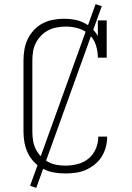

<svg xmlns="http://www.w3.org/2000/svg" viewBox="-20 -834 640 932"><path d="M297 8Q270 8 243 3.5Q216 -1 191.5 -13.5Q167 -26 147.5 -45.5Q128 -65 116 -89.5Q104 -114 99 -141Q94 -168 94 -195V-540Q94 -567 98.5 -593.5Q103 -620 114.5 -644Q126 -668 144.5 -688Q163 -708 187 -720.5Q211 -733 237.5 -738Q264 -743 291 -743Q315 -743 339 -739Q363 -735 385 -724.5Q407 -714 425 -697Q443 -680 455 -659V-735H498V-554H455Q455 -585 445.5 -615Q436 -645 413.5 -666Q391 -687 361 -696Q331 -705 300 -705Q278 -705 256 -701Q234 -697 214.5 -687Q195 -677 179.5 -661Q164 -645 154 -625.5Q144 -606 140.5 -584Q137 -562 137 -540V-195Q137 -173 140.5 -151.5Q144 -130 153.5 -110.5Q163 -91 178.5 -75Q194 -59 213 -48.5Q232 -38 253.5 -34Q275 -30 297 -30Q327 -30 356.5 -37.5Q386 -45 409 -63.5Q432 -82 444.5 -110.5Q457 -139 457 -169Q457 -169 457 -169.5Q457 -170 457 -171H500Q500 -170 500 -169.5Q500 -169 500 -168Q500 -143 493 -118Q486 -93 472.5 -72Q459 -51 439 -35Q419 -19 396 -9Q373 1 347.5 4.5Q322 8 297 8ZM156 78 126 68 444 -814 474 -804Z"/></svg>

Font: Iosevka Slab XLtEx
Style: Regular
Weight: 200
Width: 7
Monospace: yes
Designer: Belleve Invis
Foundry: Belleve Invis
Version: Version 11.1.0; ttfautohint (v1.8.3)